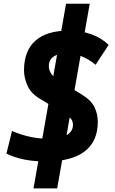

<svg xmlns="http://www.w3.org/2000/svg" viewBox="-20 -870 626 1046"><path d="M162.6 156.2 339.8 -849.6H468.8L291.5 156.2ZM229 9.8Q102.5 9.8 15.1 -33.2L45.4 -156.2Q145.5 -114.3 238.3 -114.3Q307.1 -114.3 342.3 -133.5Q377.4 -152.8 377.4 -189.9Q377.4 -208.5 367.7 -221.4Q357.9 -234.4 335 -248L193.4 -334.5Q147.5 -362.8 129.2 -404.8Q110.8 -446.8 110.8 -486.8Q110.8 -593.3 172.9 -648.2Q234.9 -703.1 352.5 -703.1Q491.2 -703.1 571.8 -625.5L501 -517.1Q464.4 -547.4 425 -563.2Q385.7 -579.1 346.7 -579.1Q297.4 -579.1 271.7 -561.5Q246.1 -543.9 246.1 -509.8Q246.1 -487.8 258.8 -468.8Q271.5 -449.7 295.4 -434.6L426.3 -354.5Q475.6 -324.7 494.1 -287.4Q512.7 -250 512.7 -206.1Q512.7 -99.6 440.7 -44.9Q368.7 9.8 229 9.8Z"/></svg>

Font: Cascadia Mono NF
Style: Italic
Weight: 400
Italic angle: -10°
Monospace: yes
Designer: Aaron Bell
Foundry: Saja Typeworks
Version: Version 2404.023